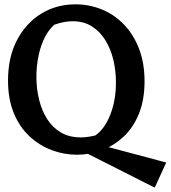

<svg xmlns="http://www.w3.org/2000/svg" viewBox="-20 -694 787 886"><path d="M694 172 360 3 395 -38 747 56ZM335 20Q275 20 218 -1.5Q161 -23 115.5 -65.5Q70 -108 43.5 -172.5Q17 -237 17 -323Q17 -429 58 -508Q99 -587 169.5 -630.5Q240 -674 328 -674Q391 -674 448.5 -651Q506 -628 550.5 -582.5Q595 -537 621 -470.5Q647 -404 647 -319Q647 -233 621 -169Q595 -105 550.5 -63.5Q506 -22 450.5 -1Q395 20 335 20ZM353 -60Q370 -60 386.5 -62.5Q403 -65 420 -69Q463 -99 489 -165Q515 -231 515 -314Q515 -368 503 -418Q491 -468 466.5 -508Q442 -548 404.5 -572Q367 -596 315 -596Q296 -596 274.5 -592Q253 -588 231 -580Q207 -560 188 -524Q169 -488 158.5 -440Q148 -392 148 -339Q148 -284 160.5 -233.5Q173 -183 198 -144Q223 -105 261.5 -82.5Q300 -60 353 -60Z"/></svg>

Font: Eczar Medium
Style: Regular
Weight: 500
Designer: Vaibhav Singh
Foundry: Rosetta Type Foundry
Version: Version 2.000